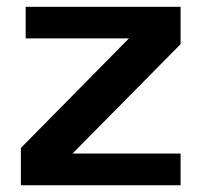

<svg xmlns="http://www.w3.org/2000/svg" viewBox="-20 -550 597 570"><path d="M516.1 0H42V-110.8L362.8 -436H56.2V-529.8H516.1V-418.9L195.3 -94.2H516.1Z"/></svg>

Font: Aurulent Sans
Style: Bold
Weight: 700
Version: Version 2007.05.04